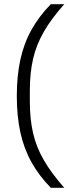

<svg xmlns="http://www.w3.org/2000/svg" viewBox="-20 -802 346 914"><path d="M222 92Q166 35 130 -29.5Q94 -94 77 -171.5Q60 -249 60 -345Q60 -441 77 -518.5Q94 -596 130 -660.5Q166 -725 222 -782H286Q225 -714 189 -651.5Q153 -589 137.5 -522Q122 -455 122 -371V-319Q122 -235 137.5 -168Q153 -101 189 -39Q225 23 286 92Z"/></svg>

Font: Mozilla Headline ExtraLight
Style: Regular
Weight: 200
Designer: Studio DRAMA
Foundry: Studio DRAMA
Version: Version 1.000